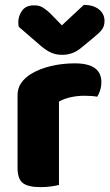

<svg xmlns="http://www.w3.org/2000/svg" viewBox="-20 -760 451 788"><path d="M222 -1Q211 2 190.5 5Q170 8 146 8Q96 8 74 -8.5Q52 -25 52 -72V-369Q52 -398 67 -419.5Q82 -441 108 -457Q143 -478 189.5 -489Q236 -500 287 -500Q396 -500 396 -423Q396 -405 391 -389.5Q386 -374 379 -363Q360 -367 324 -367Q298 -367 270.5 -361Q243 -355 222 -343ZM234 -656 324 -740Q363 -740 386 -721.5Q409 -703 409 -674Q409 -652 397.5 -637.5Q386 -623 361 -603L316 -566Q296 -549 276.5 -542Q257 -535 237 -535Q223 -535 212 -537Q201 -539 189.5 -544Q178 -549 164 -559Q150 -569 131 -586L57 -650Q56 -655 55.5 -659Q55 -663 55 -668Q55 -694 70.5 -716Q86 -738 119 -738Q129 -738 137.5 -736.5Q146 -735 155 -729.5Q164 -724 175 -715Q186 -706 200 -691Z"/></svg>

Font: Baloo Bhaina 2 ExtraBold
Style: Regular
Weight: 800
Designer: Yesha Goshar, Manish Minz, Shuchita Grover and Ek Type
Foundry: Ek Type
Version: Version 1.640;hotconv 1.0.111;makeotfexe 2.5.65597; ttfautoh